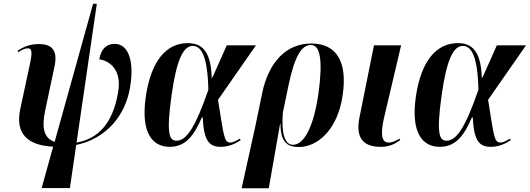

<svg xmlns="http://www.w3.org/2000/svg" viewBox="-20 -780 2850 1033"><path d="M204 232H356L390 0C561 -37 655 -167 679 -306C705 -452 670 -544 597 -544C556 -544 524 -519 514 -461C567 -453 638 -408 615 -281C586 -114 507 -33 392 -13L501 -760H481L274 -17C217 -36 203 -90 223 -185L273 -421C296 -525 243 -543 187 -543C142 -543 104 -527 75 -507L78 -499C99 -513 118 -521 130 -520C149 -520 156 -508 142 -440L89 -193C60 -58 132 3 266 9Z M893 10C983 10 1026 -57 1066 -148H1071C1076 -16 1110 10 1168 10C1211 10 1249 -8 1275 -26L1270 -34C1254 -24 1234 -13 1219 -13C1185 -13 1184 -51 1153 -243L1357 -536H1200L1123 -363H1119C1115 -518 1055 -548 990 -548C876 -548 792 -454 764 -257C737 -65 800 10 893 10ZM929 -23C891 -23 874 -60 903 -267C930 -461 967 -533 1017 -533C1063 -533 1097 -478 1101 -297C1029 -89 982 -23 929 -23Z M1280 233H1426L1487 -114H1489C1489 -14 1527 11 1588 11C1691 11 1799 -86 1824 -271C1850 -451 1788 -546 1655 -546C1521 -546 1426 -447 1391 -281L1353 -97ZM1556 -1C1510 -1 1493 -68 1502 -175L1533 -324C1565 -475 1601 -538 1653 -538C1701 -538 1719 -462 1693 -274C1669 -109 1620 -1 1556 -1Z M2028 10C2076 10 2105 -6 2133 -26L2129 -34C2108 -22 2092 -13 2071 -13C2025 -13 2031 -79 2046 -145L2138 -536H1992L1914 -148C1891 -33 1939 10 2028 10Z M2346 10C2436 10 2479 -57 2519 -148H2524C2529 -16 2563 10 2621 10C2664 10 2702 -8 2728 -26L2723 -34C2707 -24 2687 -13 2672 -13C2638 -13 2637 -51 2606 -243L2810 -536H2653L2576 -363H2572C2568 -518 2508 -548 2443 -548C2329 -548 2245 -454 2217 -257C2190 -65 2253 10 2346 10ZM2382 -23C2344 -23 2327 -60 2356 -267C2383 -461 2420 -533 2470 -533C2516 -533 2550 -478 2554 -297C2482 -89 2435 -23 2382 -23Z"/></svg>

Font: Noto Serif Display Condensed
Style: Bold Italic
Weight: 700
Width: 3
Italic angle: -12°
Designer: Monotype Design Team
Foundry: Monotype Imaging Inc.
Version: Version 2.009